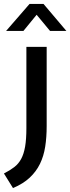

<svg xmlns="http://www.w3.org/2000/svg" viewBox="-63 -710 357 975"><path d="M71 -472H174V-70Q174 -13 166.5 35Q159 83 140 122Q121 161 88 192Q55 223 3 245L-43 171Q-12 155 9.5 138.5Q31 122 44.5 97Q58 72 64.5 34.5Q71 -3 71 -60ZM274 -553H191L123 -635L56 -553H-32L87 -690H158Z"/></svg>

Font: Mukta Malar Medium
Style: Regular
Weight: 500
Designer: Aadarsh Rajan, Girish Dalvi, Yashodeep Gholap
Foundry: Ek Type
Version: Version 2.538;PS 1.000;hotconv 16.6.51;makeotf.lib2.5.65220;